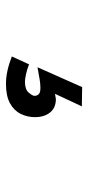

<svg xmlns="http://www.w3.org/2000/svg" viewBox="158 -224 301 658"><g transform="rotate(90 309.0 104.5)"><path d="M174 215 201 156Q219 163 235.5 166.5Q252 170 261 170Q287 170 298 157Q309 144 309 137Q309 129 303.5 123Q298 117 282 117Q269 117 253.5 119.5Q238 122 211 127L279 -26L345 -25L302 67Q319 64 320 64Q350 64 366 84Q382 104 382 136Q382 162 370.5 185Q359 208 334 221.5Q309 235 268 235Q246 235 223 230Q200 225 174 215Z"/></g></svg>

Font: Teachers ExtraBold
Style: Regular
Weight: 800
Designer: Alfredo Marco Pradil, Chank Diesel
Version: Version 1.001